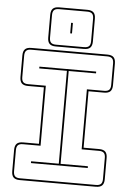

<svg xmlns="http://www.w3.org/2000/svg" viewBox="-63 -1015 731 1071"><g transform="rotate(5 302.5 -479.5)"><path d="M89 10Q65 10 54 -1Q43 -12 43 -36V-155Q43 -179 54 -190Q65 -201 89 -201H178V-517H89Q65 -517 54 -528Q43 -539 43 -563V-684Q43 -708 54 -719Q65 -730 89 -730H515Q539 -730 550 -719Q561 -708 561 -684V-563Q561 -539 550 -528Q539 -517 515 -517H428V-201H515Q539 -201 550 -190Q561 -179 561 -155V-36Q561 -12 550 -1Q539 10 515 10ZM89 0H515Q534 0 542.5 -8.5Q551 -17 551 -36V-155Q551 -174 542.5 -182.5Q534 -191 515 -191H418V-527H515Q534 -527 542.5 -535.5Q551 -544 551 -563V-684Q551 -703 542.5 -711.5Q534 -720 515 -720H89Q70 -720 61.5 -711.5Q53 -703 53 -684V-563Q53 -544 61.5 -535.5Q70 -527 89 -527H188V-191H89Q70 -191 61.5 -182.5Q53 -174 53 -155V-36Q53 -17 61.5 -8.5Q70 0 89 0ZM461 -90H143V-100H298V-620H143V-630H461V-620H308V-100H461ZM428 -796Q428 -772 417 -761Q406 -750 382 -750H224Q200 -750 189 -761Q178 -772 178 -796V-923Q178 -947 189 -958Q200 -969 224 -969H382Q406 -969 417 -958Q428 -947 428 -923ZM382 -760Q401 -760 409.5 -768.5Q418 -777 418 -796V-923Q418 -942 409.5 -950.5Q401 -959 382 -959H224Q205 -959 196.5 -950.5Q188 -942 188 -923V-796Q188 -777 196.5 -768.5Q205 -760 224 -760ZM308 -830H298V-889H308Z"/></g></svg>

Font: Bungee Outline
Style: Regular
Weight: 400
Designer: David Jonathan Ross
Foundry: David Jonathan Ross
Version: Version 1.000;PS 1.0;hotconv 1.0.72;makeotf.lib2.5.5900